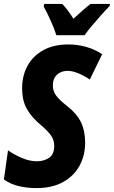

<svg xmlns="http://www.w3.org/2000/svg" viewBox="-28 -951 582 981"><path d="M159 10Q108 10 66 -0.5Q24 -11 -8 -34L13 -183Q44 -161 83.5 -144Q123 -127 161 -127Q196 -127 222.5 -144.5Q249 -162 249 -206Q249 -235 233.5 -257.5Q218 -280 181 -312Q135 -350 110 -393Q85 -436 85 -500Q85 -564 112.5 -614.5Q140 -665 193 -694.5Q246 -724 323 -724Q367 -724 412 -711.5Q457 -699 494 -674L431 -545Q400 -565 371 -577Q342 -589 317 -589Q285 -589 263.5 -569.5Q242 -550 242 -514Q242 -487 257.5 -464.5Q273 -442 315 -409Q364 -371 385.5 -327Q407 -283 407 -222Q407 -157 378.5 -104.5Q350 -52 294.5 -21Q239 10 159 10ZM260 -771Q250 -803 231 -845.5Q212 -888 195 -918L198 -931H290Q303 -918 318.5 -897.5Q334 -877 347 -855Q372 -878 394 -897.5Q416 -917 435 -931H534L532 -920Q514 -902 489.5 -874.5Q465 -847 441.5 -819Q418 -791 404 -771Z"/></svg>

Font: Noto Sans Condensed ExtraBold
Style: Italic
Weight: 800
Width: 3
Italic angle: -12°
Designer: Monotype Design Team
Foundry: Monotype Imaging Inc.
Version: Version 2.013; ttfautohint (v1.8.4.7-5d5b)